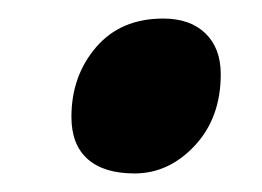

<svg xmlns="http://www.w3.org/2000/svg" viewBox="-20 -456 283 207"><path d="M57 -330Q57 -374 83.5 -405Q110 -436 156 -436Q185 -436 201.5 -420Q218 -404 218 -376Q218 -329 190 -299Q162 -269 125 -269Q92 -269 74.5 -284.5Q57 -300 57 -330Z"/></svg>

Font: Noto Sans Display Ex Bold Cond
Style: Italic
Weight: 800
Width: 3
Italic angle: -12°
Designer: Monotype Design team
Foundry: Monotype Imaging Inc.
Version: Version 1.000